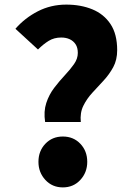

<svg xmlns="http://www.w3.org/2000/svg" viewBox="-20 -800 576 834"><path d="M176 -270Q169 -316 181 -352.5Q193 -389 215.5 -418.5Q238 -448 261.5 -473Q285 -498 301.5 -521.5Q318 -545 318 -570Q318 -593 308.5 -607.5Q299 -622 283 -629.5Q267 -637 246 -637Q215 -637 191.5 -622.5Q168 -608 145 -585L47 -675Q88 -722 144.5 -751Q201 -780 268 -780Q331 -780 381 -759.5Q431 -739 460 -695.5Q489 -652 489 -582Q489 -540 472 -508.5Q455 -477 430 -450Q405 -423 381 -397Q357 -371 342 -340.5Q327 -310 331 -270ZM253 14Q207 14 177 -18.5Q147 -51 147 -97Q147 -144 177 -175.5Q207 -207 253 -207Q299 -207 329 -175.5Q359 -144 359 -97Q359 -51 329 -18.5Q299 14 253 14Z"/></svg>

Font: Noto Sans JP Thin Black
Style: Regular
Weight: 900
Version: Version 2.004-H2;hotconv 1.0.118;makeotfexe 2.5.65603